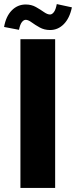

<svg xmlns="http://www.w3.org/2000/svg" viewBox="-43 -920 372 940"><path d="M57 -728H227V0H57ZM235 -900 309 -884Q298 -831 269.5 -802Q241 -773 202 -773Q174 -773 151.5 -785.5Q129 -798 112 -810.5Q95 -823 83 -823Q73 -823 64 -811.5Q55 -800 50 -774L-23 -788Q-14 -840 14.5 -869Q43 -898 83 -898Q111 -898 133 -885.5Q155 -873 172 -861Q189 -849 202 -849Q212 -849 221 -861Q230 -873 235 -900Z"/></svg>

Font: Murecho
Style: Bold
Weight: 700
Designer: Neil Summerour
Foundry: Positype
Version: Version 1.010; ttfautohint (v1.8.3)